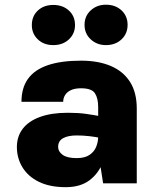

<svg xmlns="http://www.w3.org/2000/svg" viewBox="-20 -760 661 796"><path d="M407.5 0 387 -131.5V-316Q387 -353 373.5 -373.5Q360 -394 316 -394Q290 -394 273.8 -386.2Q257.5 -378.5 249.8 -365.8Q242 -353 242 -338H69Q69 -396 96.5 -433.8Q124 -471.5 179 -490Q234 -508.5 316 -508.5Q387.5 -508.5 439.2 -486.5Q491 -464.5 519 -420.5Q547 -376.5 547 -310V0ZM252.5 16Q186.5 16 141.2 -6.2Q96 -28.5 73 -66.5Q50 -104.5 50 -150.5Q50 -194 74 -225.8Q98 -257.5 145.2 -275Q192.5 -292.5 261.5 -292.5Q303.5 -292.5 335.8 -288Q368 -283.5 402 -277V-187Q377 -192.5 350.2 -195.5Q323.5 -198.5 298 -198.5Q262.5 -198.5 241.8 -187.2Q221 -176 221 -150.5Q221 -132 239.5 -118.2Q258 -104.5 298 -104.5Q332 -104.5 351.5 -118Q371 -131.5 379 -152Q387 -172.5 387 -192.5H424.5Q424.5 -135.5 406.5 -88Q388.5 -40.5 350.5 -12.2Q312.5 16 252.5 16ZM419 -573Q382 -573 356.2 -596.8Q330.5 -620.5 330.5 -657Q330.5 -693.5 356.2 -717Q382 -740.5 419 -740.5Q458.5 -740.5 483.8 -717Q509 -693.5 509 -657Q509 -620.5 483.8 -596.8Q458.5 -573 419 -573ZM201 -573Q161.5 -573 136.8 -596.8Q112 -620.5 112 -656Q112 -693 136.8 -716.2Q161.5 -739.5 201 -739.5Q240.5 -739.5 265.8 -716.2Q291 -693 291 -656Q291 -620.5 265.8 -596.8Q240.5 -573 201 -573Z"/></svg>

Font: Karla ExtraBold
Style: Regular
Weight: 800
Designer: Jonathan Pinhorn
Version: Version 2.001